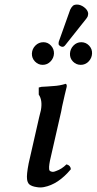

<svg xmlns="http://www.w3.org/2000/svg" viewBox="-20 -803 419 832"><path d="M200.2 -123Q191.4 -86.9 192.9 -71.8Q192.9 -61.5 201.2 -60.1Q208.5 -55.7 223.1 -62Q247.6 -70.3 268.1 -90.8Q285.6 -86.4 287.1 -69.8Q232.4 -3.9 169.9 7.8Q154.3 10.7 139.2 7.8Q117.2 4.9 106 -4.9Q98.6 -13.2 97.2 -26.9Q94.7 -45.9 104 -94.2Q105 -98.6 106.9 -107.2Q108.9 -115.7 109.9 -120.1L149.9 -295.9Q152.8 -306.2 157.2 -325.2Q165 -368.7 147.9 -393.1V-423.8Q149.9 -424.3 154.1 -425.3Q158.2 -426.3 160.2 -426.8Q161.6 -426.8 182.4 -428Q203.1 -429.2 211.9 -430.2Q238.8 -431.6 265.1 -439.9Q270.5 -436.5 269 -426.8Q268.1 -422.4 260.5 -391.6Q252.9 -360.8 249 -340.8Q248.5 -337.4 247.1 -330.3Q245.6 -323.2 245.1 -319.8ZM314 -783.2Q328.6 -783.2 343.8 -772.2Q358.9 -761.2 361.8 -747.1Q362.8 -743.7 360.8 -734.9Q360.8 -734.4 359.9 -731.7Q358.9 -729 357.9 -728Q356 -724.1 354 -722.2L263.2 -607.9Q257.3 -600.1 251 -600.1Q245.6 -600.1 239.7 -604Q233.9 -607.9 233.9 -612.8Q233.9 -620.1 234.9 -623L284.2 -761.2Q290 -772.9 296.1 -778.1Q302.2 -783.2 314 -783.2ZM332 -620.1Q352.1 -620.1 366 -605.5Q379.9 -590.8 378.9 -570.8Q377.9 -550.8 363.8 -536.4Q349.6 -522 330.1 -522Q310.1 -522 296.1 -536.4Q282.2 -550.8 283.2 -570.8Q284.2 -590.8 298.3 -605.5Q312.5 -620.1 332 -620.1ZM118.2 -570.8Q119.1 -591.3 133.5 -605.7Q147.9 -620.1 168 -620.1Q187.5 -620.1 200.9 -605.5Q214.4 -590.8 213.9 -570.8Q212.9 -550.8 198.7 -536.4Q184.6 -522 165 -522Q145.5 -522 131.6 -536.4Q117.7 -550.8 118.2 -570.8Z"/></svg>

Font: Common Serif Medium
Style: Italic
Weight: 500
Italic angle: -12°
Designer: Philipp H. Poll, Khaled Hosny
Foundry: Stefan Peev, Context Ltd.
Version: Version 1.026